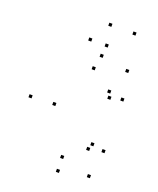

<svg xmlns="http://www.w3.org/2000/svg" viewBox="-173 -1051 966 1176"><g transform="rotate(20 310.0 -463.5)"><path d="M545.8 -12.8V-32.8H525.8V-12.8ZM577.5 -187.3V-207.3H557.5V-187.3ZM499 -203.8V-223.8H479V-203.8ZM484.7 -168.2V-188.2H464.7V-168.2ZM351.8 -67.3V-87.3H331.8V-67.3ZM195.7 -355.7V-375.7H175.7V-355.7ZM347.6 -643.9V-663.9H327.6V-643.9ZM485.5 -542.6V-562.6H465.5V-542.6ZM499.4 -507V-527H479.4V-507ZM577.9 -523.9V-543.9H557.9V-523.9ZM546.2 -698.5V-718.5H526.2V-698.5ZM367.3 -732.4V-752.4H347.3V-732.4ZM42.8 -350.2V-370.2H22.8V-350.2ZM356.5 21.6V1.6H336.5V21.6ZM267.6 -802.1V-822.1H247.6V-802.1ZM352.3 -929V-949H332.3V-929ZM509.4 -929V-949H489.4V-929ZM374.6 -802.1V-822.1H354.6V-802.1Z"/></g></svg>

Font: Monaspace Xenon Dots Var
Style: Regular
Weight: 400
Designer: Riley Cran and the Lettermatic Team
Version: Version 1.100 (Monaspace Xenon Dots)